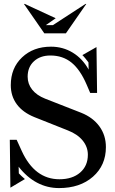

<svg xmlns="http://www.w3.org/2000/svg" viewBox="-20 -948 585 979"><path d="M281 11Q221 11 169 -16.5Q117 -44 75 -98L76 -64Q78 -61 90 -50Q102 -39 107 -35L33 9L30 -235H65L91 -178Q124 -106 172 -70Q220 -34 283 -34Q349 -34 388.5 -68Q428 -102 428 -159Q428 -199 401.5 -231.5Q375 -264 326 -283L155 -351Q96 -375 65.5 -416.5Q35 -458 35 -514Q35 -601 92.5 -655.5Q150 -710 240 -710Q301 -710 351 -679.5Q401 -649 432 -593L431 -630Q427 -636 415 -650.5Q403 -665 400 -667L472 -708L475 -474H440L422 -516Q389 -593 344.5 -629Q300 -665 237 -665Q185 -665 153 -635.5Q121 -606 121 -557Q121 -520 144 -491Q167 -462 210 -445L394 -373Q454 -349 487 -303.5Q520 -258 520 -198Q520 -105 454 -47Q388 11 281 11ZM416 -928H420L316 -778H206L102 -928H106L264 -855L214 -820H250Z"/></svg>

Font: Redaction
Style: Regular
Weight: 400
Designer: Jeremy Mickel / Forest Young
Foundry: MCKL
Version: Version 2.001; Redaction